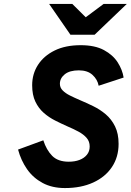

<svg xmlns="http://www.w3.org/2000/svg" viewBox="-20 -941 662 973"><path d="M309 12Q244 12 196 -13.8Q148 -39.5 117.2 -83.5Q86.5 -127.5 71.5 -183L199.5 -230Q215 -181.5 244.2 -151.5Q273.5 -121.5 328.5 -121.5Q359 -121.5 382.8 -130.5Q406.5 -139.5 420.5 -156.8Q434.5 -174 434.5 -198.5Q434.5 -224.5 419 -242.2Q403.5 -260 378 -273.8Q352.5 -287.5 322 -300.5Q291.5 -314 259.8 -330Q228 -346 201.8 -369Q175.5 -392 159.2 -426Q143 -460 143 -509Q143 -566.5 172.5 -612.2Q202 -658 256.8 -685Q311.5 -712 389 -712Q461 -712 506.8 -687.2Q552.5 -662.5 576.5 -624.8Q600.5 -587 606.5 -548L480 -506.5Q474 -538.5 448.8 -561.5Q423.5 -584.5 379.5 -584.5Q333 -584.5 308.2 -564.5Q283.5 -544.5 283.5 -516.5Q283.5 -497 297.5 -482.8Q311.5 -468.5 334.5 -457Q357.5 -445.5 385.5 -433.5Q417.5 -420 452 -403.2Q486.5 -386.5 515.8 -361.8Q545 -337 563 -300.5Q581 -264 581 -212Q581 -145 547.2 -94.5Q513.5 -44 452.2 -16Q391 12 309 12ZM337 -765 229 -921H346.5L414.5 -853.5L505 -921H622.5L459.5 -765Z"/></svg>

Font: Overpass ExtraBold
Style: Italic
Weight: 800
Italic angle: -10°
Designer: Delve Withrington, Dave Bailey, Thomas Jockin
Foundry: Delve Fonts LLC
Version: Version 4.000